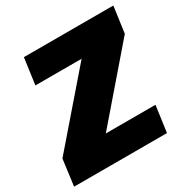

<svg xmlns="http://www.w3.org/2000/svg" viewBox="-169 -828 942 965"><g transform="rotate(-30 302.0 -345.0)"><path d="M344 -539 594 -538 260 -151 9 -152ZM549 -152 528 0H-11L9 -152ZM615 -690 594 -538H75L96 -690Z"/></g></svg>

Font: Exo 2 Black
Style: Italic
Weight: 900
Italic angle: -8°
Designer: Natanael Gama
Foundry: Natanael Gama
Version: Version 2.010